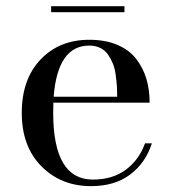

<svg xmlns="http://www.w3.org/2000/svg" viewBox="-20 -600 563 629"><path d="M147.5 -579.6H387.7V-560.1H147.5ZM477.5 -130.4Q457 -66.4 406.5 -28.3Q356 9.8 278.3 9.8Q180.2 9.8 115.7 -55.2Q51.3 -120.1 51.3 -230Q51.3 -340.3 112.8 -405Q174.3 -469.7 272.5 -469.7Q325.2 -469.7 364.3 -453.1Q403.3 -436.5 426 -407.2Q448.7 -377.9 459.5 -342Q470.2 -306.2 470.2 -263.7H154.8Q154.3 -252.4 154.3 -230Q154.3 -11.7 284.2 -11.7Q348.6 -11.7 392.1 -43.9Q435.5 -76.2 455.1 -130.4ZM272.5 -450.7Q168.9 -450.7 155.8 -283.2H363.8Q363.8 -302.7 362.8 -318.8Q361.8 -335 358.9 -355.7Q356 -376.5 349.6 -392.1Q343.3 -407.7 333.5 -421.6Q323.7 -435.5 308.1 -443.1Q292.5 -450.7 272.5 -450.7Z"/></svg>

Font: Bodoni* 11pt
Style: Regular
Weight: 400
Version: Version 2.3